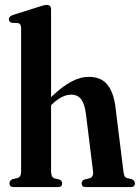

<svg xmlns="http://www.w3.org/2000/svg" viewBox="-20 -762 570 782"><path d="M188 -723.5V-366.5Q234.5 -410.5 271 -429.8Q307.5 -449 341 -449Q390.5 -449 416.2 -418.5Q442 -388 450 -328L482.5 -65.5Q484 -52 487 -45.5Q490 -39 498.5 -36.5L517.5 -32Q529.5 -25.5 529.5 -15.5Q529.5 0 512 0H328.5Q312.5 0 312.5 -15.5Q312.5 -25.5 323 -30.5L344 -35.5Q362 -41 359 -64L330 -298Q325 -338 311 -357.2Q297 -376.5 269 -376.5Q234 -376.5 193 -338.5L188 -333.5V-64Q188 -40 202 -35.5L223 -30.5Q233 -25.5 233 -15.5Q233 0 217 0H36Q18.5 0 18.5 -15.5Q18.5 -26.5 31 -32.5L51.5 -37Q66 -41 66 -64V-648Q66 -664.5 54 -668L28 -669Q16 -673 16 -683.5Q16 -695 32.5 -701L140.5 -735Q152.5 -739 158.8 -740.5Q165 -742 170.5 -742Q188 -742 188 -723.5Z"/></svg>

Font: Fraunces 144pt S050 SemiBold
Style: Regular
Weight: 600
Version: Version 1.000; ttfautohint (v1.8.3)